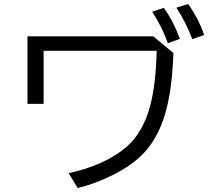

<svg xmlns="http://www.w3.org/2000/svg" viewBox="-20 -891 1039 952"><path d="M116.2 -710.9H740.2L839.8 -627.9Q832 -394.5 777.3 -265.6Q736.3 -167 666 -106Q590.8 -40.5 468.8 8.3Q416 29.3 365.2 41L320.3 -32.2Q502 -72.3 606.4 -162.1Q689.5 -232.9 725.6 -370.1Q752.9 -475.1 756.8 -639.2H196.3V-376H116.2ZM812.5 -676.8Q783.2 -758.8 734.4 -833L792 -852.1Q839.8 -786.6 872.1 -698.2ZM933.6 -696.8Q903.3 -777.8 854.5 -853L913.1 -871.1Q963.9 -799.3 992.2 -717.8Z"/></svg>

Font: UDEV Gothic 35
Style: Regular
Weight: 400
Version: v2.1.0; ttfautohint (v1.8.4.7-5d5b-dirty) -l 6 -r 45 -G 200 